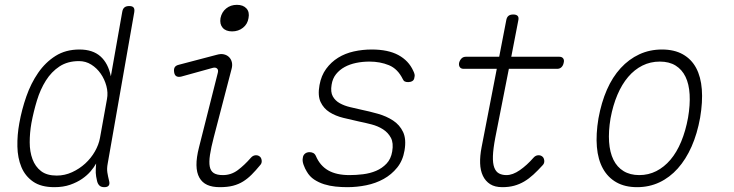

<svg xmlns="http://www.w3.org/2000/svg" viewBox="-20 -765 3040 795"><path d="M426 -88Q422 -67 424.5 -51Q427 -35 432 -15Q435 -3 430 3.5Q425 10 412 10Q399 10 392 3.5Q385 -3 382 -15Q377 -36 376.5 -49.5Q376 -63 378 -88Q370 -73 355.5 -56Q341 -39 320 -24.5Q299 -10 270.5 0Q242 10 205 10Q150 10 117 -13Q84 -36 68.5 -73.5Q53 -111 52 -158.5Q51 -206 60 -255Q70 -311 89 -365.5Q108 -420 138 -463.5Q168 -507 210 -533.5Q252 -560 309 -560Q364 -560 396 -531.5Q428 -503 439 -449L486 -715Q488 -728 495 -734Q502 -740 515 -740Q528 -740 533 -734Q538 -728 536 -715ZM215 -38Q248 -38 278.5 -52Q309 -66 333 -88Q357 -110 373 -138Q389 -166 394 -194L423 -355Q428 -381 420.5 -409Q413 -437 397 -460Q381 -483 358 -497.5Q335 -512 307 -512Q260 -512 226.5 -490Q193 -468 170 -431.5Q147 -395 133 -349Q119 -303 110 -255Q103 -215 103 -176Q103 -137 114.5 -106Q126 -75 150 -56.5Q174 -38 215 -38Z M731 -448Q719 -445 711 -449Q703 -453 701 -466Q699 -479 703.5 -486.5Q708 -494 721 -497L877 -538Q894 -543 907 -540Q920 -537 928.5 -528.5Q937 -520 940 -507.5Q943 -495 939 -480L865 -196Q854 -154 849.5 -124Q845 -94 848.5 -75.5Q852 -57 865 -48.5Q878 -40 903 -40Q937 -40 964.5 -60.5Q992 -81 1019 -112Q1027 -121 1037 -122Q1047 -123 1054 -118Q1062 -113 1063.5 -101Q1065 -89 1057 -81Q1039 -59 1022 -42Q1005 -25 986.5 -13.5Q968 -2 945 4Q922 10 890 10Q859 10 838 0.5Q817 -9 805.5 -29.5Q794 -50 793.5 -81Q793 -112 804 -155L882 -464Q885 -476 878.5 -481.5Q872 -487 861 -484ZM941 -635Q915 -635 902 -650Q889 -665 893 -690Q898 -715 916.5 -730Q935 -745 961 -745Q987 -745 1000.5 -730Q1014 -715 1009 -690Q1005 -665 986 -650Q967 -635 941 -635Z M1418 10Q1394 10 1369.5 7.5Q1345 5 1322.5 -2Q1300 -9 1281 -21.5Q1262 -34 1250 -55Q1243 -66 1237 -82.5Q1231 -99 1234 -112Q1235 -122 1242.5 -128.5Q1250 -135 1262 -135Q1270 -135 1277 -131.5Q1284 -128 1288 -119Q1305 -79 1339 -59.5Q1373 -40 1427 -40Q1454 -40 1483 -43.5Q1512 -47 1537 -57.5Q1562 -68 1580.5 -87.5Q1599 -107 1604 -138Q1610 -173 1598.5 -194.5Q1587 -216 1566 -229.5Q1545 -243 1518 -250Q1491 -257 1466 -262Q1434 -269 1401.5 -277Q1369 -285 1344.5 -300.5Q1320 -316 1307.5 -342.5Q1295 -369 1303 -413Q1310 -452 1330.5 -480Q1351 -508 1380 -526Q1409 -544 1445 -552Q1481 -560 1519 -560Q1587 -560 1629.5 -537Q1672 -514 1691 -472Q1695 -464 1696.5 -457.5Q1698 -451 1696 -445Q1695 -434 1687.5 -429.5Q1680 -425 1670 -425Q1662 -425 1656.5 -427.5Q1651 -430 1648 -437Q1627 -480 1590.5 -495Q1554 -510 1510 -510Q1481 -510 1454.5 -504.5Q1428 -499 1407 -487.5Q1386 -476 1371.5 -458Q1357 -440 1353 -414Q1348 -384 1358 -366Q1368 -348 1387 -337.5Q1406 -327 1429.5 -321.5Q1453 -316 1475 -311Q1509 -304 1544.5 -294Q1580 -284 1607.5 -266Q1635 -248 1649 -218.5Q1663 -189 1655 -142Q1648 -100 1624.5 -71Q1601 -42 1568.5 -24Q1536 -6 1497 2Q1458 10 1418 10Z M2296 -530Q2307 -530 2312 -523Q2317 -516 2314 -505Q2312 -494 2305 -487Q2298 -480 2287 -480H2087L2031 -196Q2022 -149 2021 -119Q2020 -89 2026.5 -71.5Q2033 -54 2046 -47Q2059 -40 2077 -40Q2103 -40 2132.5 -60.5Q2162 -81 2189 -112Q2197 -121 2207 -122Q2217 -123 2224 -118Q2232 -113 2233.5 -101Q2235 -89 2227 -81Q2207 -59 2188.5 -42Q2170 -25 2150.5 -13.5Q2131 -2 2109 4Q2087 10 2060 10Q2029 10 2009.5 -2.5Q1990 -15 1979.5 -37Q1969 -59 1968 -89Q1967 -119 1974 -155L2037 -480H1900Q1889 -480 1884 -487Q1879 -494 1881 -505Q1884 -516 1891 -523Q1898 -530 1909 -530H2047L2076 -680Q2078 -693 2085 -699Q2092 -705 2105 -705Q2118 -705 2123.5 -699Q2129 -693 2126 -680L2097 -530Z M2618 10Q2568 10 2532.5 -10Q2497 -30 2476.5 -67Q2456 -104 2451.5 -156.5Q2447 -209 2458 -275Q2470 -341 2493 -393.5Q2516 -446 2550 -483Q2584 -520 2627 -540Q2670 -560 2721 -560Q2772 -560 2807.5 -540Q2843 -520 2862.5 -483.5Q2882 -447 2886 -395Q2890 -343 2879 -278Q2867 -211 2843.5 -158Q2820 -105 2786.5 -67.5Q2753 -30 2710.5 -10Q2668 10 2618 10ZM2627 -40Q2665 -40 2697.5 -56.5Q2730 -73 2756 -103.5Q2782 -134 2800.5 -178.5Q2819 -223 2829 -278Q2838 -331 2835.5 -374Q2833 -417 2818.5 -447Q2804 -477 2777.5 -493.5Q2751 -510 2712 -510Q2673 -510 2640 -493.5Q2607 -477 2581 -446.5Q2555 -416 2536.5 -372.5Q2518 -329 2508 -275Q2499 -221 2502 -177.5Q2505 -134 2520 -103.5Q2535 -73 2562 -56.5Q2589 -40 2627 -40Z"/></svg>

Font: Maple Mono NL Thin
Style: Italic
Weight: 250
Italic angle: -10°
Monospace: yes
Designer: subframe7536
Version: Version 7.000